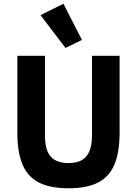

<svg xmlns="http://www.w3.org/2000/svg" viewBox="-20 -997 734 1029"><path d="M73 -698H221V-270Q221 -221 233.5 -188.5Q246 -156 274 -139.5Q302 -123 347 -123Q392 -123 419.5 -139.5Q447 -156 460 -188.5Q473 -221 473 -270V-698H621V-286Q621 -183 594 -117Q567 -51 507 -19.5Q447 12 347 12Q247 12 187 -19.5Q127 -51 100 -117Q73 -183 73 -286ZM331 -740 197 -916 320 -977 419 -783Z"/></svg>

Font: IBM Plex Sans Var
Style: Regular
Weight: 400
Designer: Mike Abbink, Paul van der Laan, Pieter van Rosmalen
Foundry: Bold Monday
Version: Version 3.000